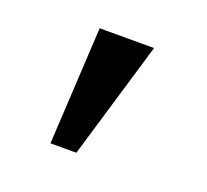

<svg xmlns="http://www.w3.org/2000/svg" viewBox="-62 -773 450 418"><g transform="rotate(20 162.5 -564.0)"><path d="M150 -428 231 -700H105L90 -428Z"/></g></svg>

Font: Lexend Peta
Style: Regular
Weight: 400
Designer: Bonnie Shaver-Troup, Thomas Jockin
Foundry: Lexend
Version: Version 1.007